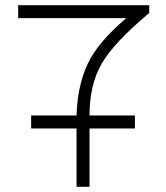

<svg xmlns="http://www.w3.org/2000/svg" viewBox="-20 -720 640 740"><path d="M50 -650H515L555 -670V-700H50ZM100 -225H500V-275H100ZM325 -275Q325 -393 371.5 -474Q418 -555 555 -670L510 -685Q380 -585 329.5 -496Q279 -407 275 -275ZM325 0V-250H275V0Z"/></svg>

Font: Millimetre
Style: Light
Weight: 200
Designer: Jérémy Landes
Version: Version 1.0